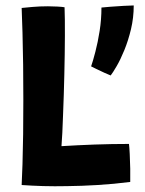

<svg xmlns="http://www.w3.org/2000/svg" viewBox="-20 -672 520 687"><path d="M57.5 -10Q59 -37.5 60.5 -85Q62 -132.5 62.8 -192Q63.5 -251.5 63.5 -315Q63.5 -378 62.8 -440Q62 -502 60.5 -555Q59 -608 57.5 -643.5Q70 -645 96.5 -647.2Q123 -649.5 151.5 -649.5Q166.5 -649.5 185.2 -648.5Q204 -647.5 211 -646Q212.5 -607 212.2 -544Q212 -481 210.2 -406.2Q208.5 -331.5 205.5 -258Q204.5 -225.5 203 -196.8Q201.5 -168 200 -149Q256 -152.5 318.2 -154.8Q380.5 -157 441.5 -157Q443 -145 444.2 -120.5Q445.5 -96 446 -68.5Q446.5 -41 446 -21Q387.5 -13.5 329.5 -10Q271.5 -6.5 220 -6Q175 -5 133.8 -6.2Q92.5 -7.5 57.5 -10ZM458.5 -652.5Q458.5 -609 448.8 -568Q439 -527 425 -492.8Q411 -458.5 397.2 -435Q383.5 -411.5 376 -402Q369 -404.5 353.8 -411.5Q338.5 -418.5 324.2 -425.5Q310 -432.5 306 -434.5Q312.5 -453 321.2 -486.5Q330 -520 336.5 -561.2Q343 -602.5 343 -645Q351 -646 374.2 -647.8Q397.5 -649.5 422 -651Q446.5 -652.5 458.5 -652.5Z"/></svg>

Font: Grandstander SemiBold
Style: Regular
Weight: 600
Designer: Tyler Finck
Foundry: Etcetera Type Co
Version: Version 1.200; ttfautohint (v1.8.3)